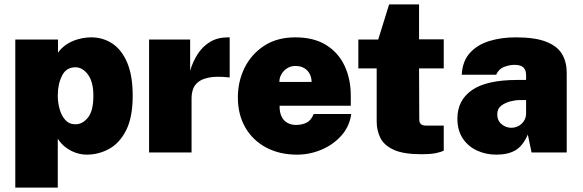

<svg xmlns="http://www.w3.org/2000/svg" viewBox="-20 -698 2668 879"><path d="M50 161V-517H245.5V-457Q260 -477 278.8 -490.5Q297.5 -504 318 -512Q338.5 -520 359 -523.5Q379.5 -527 397.5 -527Q451.5 -527 494.5 -498.5Q537.5 -470 562.5 -410.8Q587.5 -351.5 587.5 -260Q587.5 -161.5 557.8 -102.2Q528 -43 479.8 -16.5Q431.5 10 376.5 10Q360.5 10 342.8 6Q325 2 307.2 -6.8Q289.5 -15.5 273.5 -29.2Q257.5 -43 244.5 -63V161ZM325.5 -129Q358 -129 382.8 -159.8Q407.5 -190.5 407.5 -260Q407.5 -323 382.8 -356.5Q358 -390 325.5 -390Q283 -390 263.8 -351.2Q244.5 -312.5 244.5 -260Q244.5 -228.5 253 -198.2Q261.5 -168 279.2 -148.5Q297 -129 325.5 -129Z M662.5 0V-517H850.5V-374Q862.5 -415.5 884.8 -450.2Q907 -485 941.5 -506Q976 -527 1024 -527Q1027.5 -527 1029.5 -527Q1031.5 -527 1031.5 -527V-343Q1030 -343.5 1028.8 -343.5Q1027.5 -343.5 1025 -344Q970.5 -349.5 937.2 -343Q904 -336.5 886.5 -321.8Q869 -307 863 -287.8Q857 -268.5 857 -248V0Z M1260 -214Q1259.5 -183 1269.5 -163.5Q1279.5 -144 1296.8 -135Q1314 -126 1335 -126Q1361.5 -126 1382.8 -136Q1404 -146 1416 -176H1588Q1580 -118.5 1542.5 -76.8Q1505 -35 1451.2 -12.5Q1397.5 10 1340 10Q1259.5 10 1198.2 -22.8Q1137 -55.5 1103 -114.5Q1069 -173.5 1069 -252Q1069 -326 1100.2 -388.5Q1131.5 -451 1190.2 -489Q1249 -527 1332 -527Q1416.5 -527 1473 -492Q1529.5 -457 1557.8 -396.2Q1586 -335.5 1586 -259V-214ZM1259 -323H1406.5Q1406.5 -342.5 1398 -359.2Q1389.5 -376 1373 -386Q1356.5 -396 1332 -396Q1312 -396 1295.5 -386Q1279 -376 1269 -359.2Q1259 -342.5 1259 -323Z M2011.5 -385H1898.5L1899.5 -151Q1899.5 -139.5 1903.8 -133.5Q1908 -127.5 1915 -125.2Q1922 -123 1930.5 -123H2011.5V-8Q2001 -3 1978 2.5Q1955 8 1908.5 8Q1827 8 1782.8 -12.2Q1738.5 -32.5 1721.5 -66.5Q1704.5 -100.5 1704.5 -142V-385H1620.5V-517H1711.5L1761.5 -678H1898.5V-518H2011.5Z M2252.5 10Q2204 10 2163.2 -9Q2122.5 -28 2098.2 -64.8Q2074 -101.5 2074 -155Q2074 -239 2140.8 -285.5Q2207.5 -332 2348.5 -332H2388.5V-354Q2388.5 -379 2374.8 -390.5Q2361 -402 2331.5 -401Q2311.5 -400.5 2287.5 -391.5Q2263.5 -382.5 2251.5 -356H2094Q2097 -417 2130.5 -454.8Q2164 -492.5 2219 -509.8Q2274 -527 2340.5 -527Q2430.5 -527 2481.5 -506.5Q2532.5 -486 2553.5 -449.8Q2574.5 -413.5 2574.5 -366V0H2413.5L2396.5 -82Q2373.5 -29.5 2339.5 -9.8Q2305.5 10 2252.5 10ZM2321 -113Q2335 -113 2347.2 -118Q2359.5 -123 2368.5 -131.8Q2377.5 -140.5 2382.8 -151.5Q2388 -162.5 2388.5 -175V-240H2357.5Q2342 -240 2318 -234.2Q2294 -228.5 2275.2 -214.5Q2256.5 -200.5 2256.5 -175Q2256.5 -146 2276.2 -129.5Q2296 -113 2321 -113Z"/></svg>

Font: Public Sans Black
Style: Regular
Weight: 900
Designer: The Public Sans Project Authors: Dan O. Williams and USWDS (Libre Franklin designed by Pablo Impallari and Rodrigo Fuenz
Version: Version 1.007